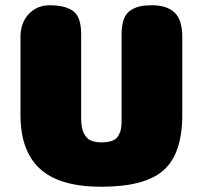

<svg xmlns="http://www.w3.org/2000/svg" viewBox="-20 -705 777 731"><path d="M674 -565V-267Q674 -121 603.5 -57.5Q533 6 366 6Q207 6 132.5 -62Q58 -130 58 -267V-565Q58 -618 89.5 -651.5Q121 -685 169 -685Q228 -685 258.5 -663Q289 -641 289 -574V-248Q290 -216 299.5 -197Q309 -178 325 -170.5Q341 -163 366 -163Q391 -163 407 -169Q423 -175 430.5 -188Q438 -201 440.5 -214Q443 -227 443 -248V-575Q443 -609 451.5 -632Q460 -655 477.5 -666Q495 -677 513.5 -681Q532 -685 558 -685Q616 -685 645 -657Q674 -629 674 -565Z"/></svg>

Font: Coiny 2.0
Style: Regular
Weight: 400
Version: Version 1.001 July 11, 2018